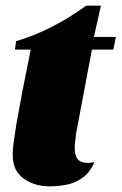

<svg xmlns="http://www.w3.org/2000/svg" viewBox="-20 -641 431 681"><path d="M157 20Q102 20 63.5 -8Q25 -36 25 -91Q25 -111 29 -140.5Q33 -170 38.5 -203Q44 -236 50 -266Q56 -296 59 -315L89 -465H33L37 -495Q163 -532 286 -621H338L313 -510H391L382 -465H306L250 -168Q249 -155 247 -142.5Q245 -130 245 -118Q245 -79 264.5 -69Q284 -59 315 -66Q299 -29 273 -10.5Q247 8 216.5 14Q186 20 157 20Z"/></svg>

Font: Sansita Swashed Black
Style: Regular
Weight: 900
Designer: Pablo Cosgaya
Foundry: Omnibus-Type
Version: Version 1.003; ttfautohint (v1.8.3)